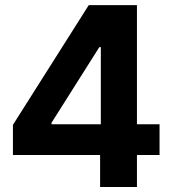

<svg xmlns="http://www.w3.org/2000/svg" viewBox="-20 -748 685 768"><path d="M618.2 -127.9H527.8V0H380.4V-127.9H31.7V-248.5L335 -727.5H527.8V-251H618.2ZM186 -251H383.3V-559.6H377.4L186 -256.8Z"/></svg>

Font: Inter Tight Stencil
Style: Bold
Weight: 700
Designer: Rasmus Andersson
Foundry: rsms
Version: Version 3.004;Glyphs 3.1.2 (3151)